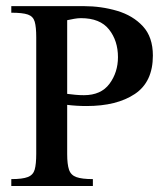

<svg xmlns="http://www.w3.org/2000/svg" viewBox="-20 -619 560 639"><path d="M488.8 -434.1Q488.8 -346.2 428.7 -306.2Q368.7 -266.1 268.1 -266.1Q251.5 -266.1 235.1 -267.1Q218.8 -268.1 203.6 -270V-106Q203.6 -72.3 209.7 -54.2Q215.8 -36.1 234.4 -29.5Q252.9 -22.9 289.1 -22.9V0H17.6V-22.9Q54.7 -22.9 72.5 -29.8Q90.3 -36.6 95.5 -54.7Q100.6 -72.8 100.6 -107.4V-495.1Q100.6 -529.3 95.5 -546.9Q90.3 -564.5 72.8 -570.6Q55.2 -576.7 17.6 -576.7V-598.6H258.3Q316.9 -598.6 369.6 -583Q422.4 -567.4 455.6 -531.5Q488.8 -495.6 488.8 -434.1ZM372.6 -428.7Q372.6 -483.4 342.8 -521Q313 -558.6 249.5 -558.6Q238.8 -558.6 226.8 -556.4Q214.8 -554.2 203.6 -551.8V-306.6Q217.3 -304.7 231.2 -303.5Q245.1 -302.2 259.3 -302.2Q316.4 -302.2 344.5 -340.3Q372.6 -378.4 372.6 -428.7Z"/></svg>

Font: Scheherazade New Medium
Style: Regular
Weight: 500
Designer: SIL International
Foundry: SIL International
Version: Version 4.000